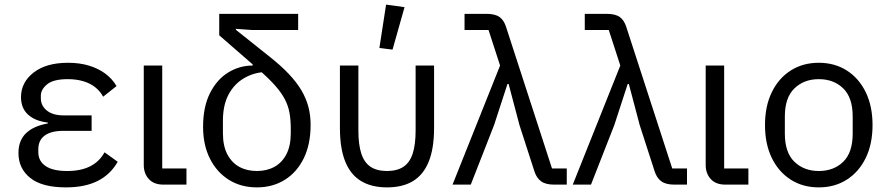

<svg xmlns="http://www.w3.org/2000/svg" viewBox="-20 -800 3848 832"><path d="M433 -140 490 -99Q459 -44 403.5 -16Q348 12 266 12Q162 12 111 -29Q60 -70 60 -137Q60 -191 92.5 -222.5Q125 -254 187 -265V-269Q133 -275 102 -303Q71 -331 71 -379Q71 -443 125.5 -485.5Q180 -528 275 -528Q325 -528 366 -515.5Q407 -503 437 -480.5Q467 -458 485 -427L427 -381Q414 -405 392.5 -422Q371 -439 341 -448Q311 -457 274 -457Q211 -457 184 -434.5Q157 -412 157 -386V-374Q157 -342 183 -321Q209 -300 255 -300H377V-233H255Q201 -233 173.5 -212.5Q146 -192 146 -153V-141Q146 -102 177.5 -80.5Q209 -59 271 -59Q331 -59 371 -79.5Q411 -100 433 -140Z M788 -70V0H688Q647 0 625 -24Q603 -48 603 -85V-516H683V-70Z M1127 -488Q1077 -485 1035.5 -460Q994 -435 970 -389.5Q946 -344 946 -277V-223Q946 -168 965 -131.5Q984 -95 1017 -77Q1050 -59 1093 -59Q1136 -59 1169 -77Q1202 -95 1221 -131.5Q1240 -168 1240 -223V-241Q1240 -280 1234.5 -311Q1229 -342 1214 -370.5Q1199 -399 1171.5 -430Q1144 -461 1099 -500L930 -647V-740H1272V-670H1072L1002 -675V-671L1145 -557Q1196 -517 1231 -480Q1266 -443 1286.5 -408Q1307 -373 1316.5 -336.5Q1326 -300 1326 -259Q1326 -175 1296.5 -114.5Q1267 -54 1214.5 -21Q1162 12 1093 12Q1024 12 971.5 -21Q919 -54 889.5 -113Q860 -172 860 -250Q860 -337 890 -396.5Q920 -456 969 -486Q1018 -516 1075 -516V-534Z M1533 -516V-234Q1533 -174 1545.5 -135Q1558 -96 1585.5 -77.5Q1613 -59 1657 -59Q1701 -59 1728.5 -77.5Q1756 -96 1768.5 -135Q1781 -174 1781 -234V-516H1861V-246Q1861 -157 1838 -100Q1815 -43 1770 -15.5Q1725 12 1657 12Q1590 12 1544.5 -15.5Q1499 -43 1476 -100Q1453 -157 1453 -246V-516ZM1733 -769 1681 -585 1624 -592 1653 -780Z M2147 -516 2097 -670H1993V-740H2088Q2126 -740 2145 -726Q2164 -712 2173 -683L2372 -70H2436V0H2381Q2344 0 2324.5 -14.5Q2305 -29 2296 -57L2231 -258L2184 -436H2179L2121 -258L2020 0H1941Z M2668 -516 2618 -670H2514V-740H2609Q2647 -740 2666 -726Q2685 -712 2694 -683L2893 -70H2957V0H2902Q2865 0 2845.5 -14.5Q2826 -29 2817 -57L2752 -258L2705 -436H2700L2642 -258L2541 0H2462Z M3223 -70V0H3123Q3082 0 3060 -24Q3038 -48 3038 -85V-516H3118V-70Z M3528 12Q3459 12 3406.5 -21.5Q3354 -55 3324.5 -115.5Q3295 -176 3295 -258Q3295 -340 3324.5 -400.5Q3354 -461 3406.5 -494.5Q3459 -528 3528 -528Q3597 -528 3649.5 -494.5Q3702 -461 3731.5 -400.5Q3761 -340 3761 -258Q3761 -176 3731.5 -115.5Q3702 -55 3649.5 -21.5Q3597 12 3528 12ZM3528 -59Q3593 -59 3634 -99Q3675 -139 3675 -221V-295Q3675 -377 3634 -417Q3593 -457 3528 -457Q3464 -457 3422.5 -417Q3381 -377 3381 -295V-221Q3381 -139 3422.5 -99Q3464 -59 3528 -59Z"/></svg>

Font: IBM Plex Sans
Style: Regular
Weight: 400
Designer: Mike Abbink, Paul van der Laan, Pieter van Rosmalen
Foundry: Bold Monday
Version: Version 3.201